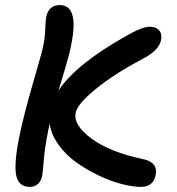

<svg xmlns="http://www.w3.org/2000/svg" viewBox="-20 -711 700 761"><path d="M98.1 29.8Q54.2 29.8 44.4 -15.4Q34.7 -60.5 56.2 -168Q74.2 -255.9 110.1 -379.2Q146 -502.4 150.9 -526.9Q158.2 -561.5 159.4 -596.2Q160.6 -630.9 163.1 -644Q173.3 -690.9 216.8 -690.9Q294.4 -690.9 262.2 -533.2Q259.3 -516.6 253.2 -493.4Q247.1 -470.2 241.7 -451.7Q236.3 -433.1 226.8 -401.6Q217.3 -370.1 211.9 -352.1Q280.8 -457 483.9 -570.8Q543.9 -605 574.2 -605Q598.1 -605 610.6 -591.1Q623 -577.1 618.2 -551.8Q613.3 -529.3 594.7 -511.5Q576.2 -493.7 541 -475.1Q434.1 -418.9 360.4 -358.9Q286.6 -298.8 279.8 -264.2Q270 -214.8 343.5 -161.1Q417 -107.4 547.9 -80.1Q606.4 -67.9 597.2 -18.1Q587.9 29.8 539.1 29.8Q506.8 29.8 462.9 18.6Q418.9 7.3 371.3 -15.4Q323.7 -38.1 282.5 -67.4Q241.2 -96.7 211.9 -137.5Q182.6 -178.2 176.8 -221.2Q176.3 -219.7 170.9 -192.9Q157.2 -124.5 153.6 -76.7Q149.9 -28.8 147 -13.2Q142.6 7.3 129.9 18.6Q117.2 29.8 98.1 29.8Z"/></svg>

Font: Shantell Sans Irregular Bouncy
Style: Italic
Weight: 500
Italic angle: -11.31°
Designer: Stephen Nixon, Anya Danilova, Shantell Martin
Foundry: Arrow Type
Version: Version 1.006;[9816181b4]